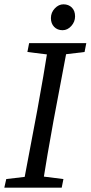

<svg xmlns="http://www.w3.org/2000/svg" viewBox="-23 -870 420 890"><path d="M-3 0 6 -40 133 -55H151L271 -40L263 0ZM82 0 150 -360Q164 -437 177.5 -515Q191 -593 203 -670H293L225 -310Q211 -233 197.5 -155Q184 -77 172 0ZM104 -629 112 -670H377L369 -629L244 -614H225ZM267 -730Q243 -730 228 -745.5Q213 -761 213 -786Q213 -812 231 -831Q249 -850 271 -850Q295 -850 310 -835Q325 -820 325 -794Q325 -769 307.5 -749.5Q290 -730 267 -730Z"/></svg>

Font: Source Serif 4
Style: Italic
Weight: 400
Italic angle: -12°
Designer: Frank Grießhammer
Foundry: Adobe Systems Incorporated
Version: Version 4.004;hotconv 1.0.116;makeotfexe 2.5.65601